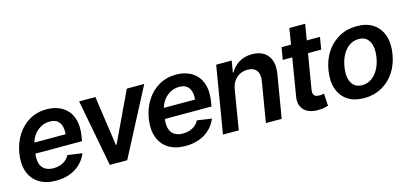

<svg xmlns="http://www.w3.org/2000/svg" viewBox="-61 -1089 3213 1513"><g transform="rotate(-15 1546.0 -332.5)"><path d="M250.5 10.7Q167.5 10.7 111.8 -24.2Q56.2 -59.1 33.2 -122.8Q10.3 -186.5 23.9 -272.9Q38.1 -356.4 78.6 -419.2Q119.1 -481.9 180.9 -517.3Q242.7 -552.7 319.8 -552.7Q370.6 -552.7 414.3 -536.1Q458 -519.5 488.5 -485.6Q519 -451.7 531.5 -399.4Q543.9 -347.2 532.2 -275.4L525.9 -237.3H78.1L92.8 -323.7H476.6L412.1 -300.3Q419.9 -346.2 412.8 -380.4Q405.8 -414.6 383.1 -433.6Q360.4 -452.6 319.3 -452.6Q277.3 -452.6 242.9 -432.6Q208.5 -412.6 186 -379.4Q163.6 -346.2 156.7 -305.7L147 -245.6Q138.7 -195.3 148.4 -160.4Q158.2 -125.5 185.5 -107.4Q212.9 -89.4 255.9 -89.4Q285.2 -89.4 310.1 -97.7Q335 -106 354.5 -122.1Q374 -138.2 386.2 -161.6L504.9 -144.5Q485.4 -97.2 449.5 -62.3Q413.6 -27.3 363.3 -8.3Q313 10.7 250.5 10.7Z M1116.2 -545.9 831.1 0H689L585 -545.9H717.8L775.9 -140.1H781.7L974.1 -545.9Z M1306.6 10.7Q1223.6 10.7 1168 -24.2Q1112.3 -59.1 1089.4 -122.8Q1066.4 -186.5 1080.1 -272.9Q1094.2 -356.4 1134.8 -419.2Q1175.3 -481.9 1237.1 -517.3Q1298.8 -552.7 1376 -552.7Q1426.8 -552.7 1470.5 -536.1Q1514.2 -519.5 1544.7 -485.6Q1575.2 -451.7 1587.6 -399.4Q1600.1 -347.2 1588.4 -275.4L1582 -237.3H1134.3L1148.9 -323.7H1532.7L1468.3 -300.3Q1476.1 -346.2 1469 -380.4Q1461.9 -414.6 1439.2 -433.6Q1416.5 -452.6 1375.5 -452.6Q1333.5 -452.6 1299.1 -432.6Q1264.6 -412.6 1242.2 -379.4Q1219.7 -346.2 1212.9 -305.7L1203.1 -245.6Q1194.8 -195.3 1204.6 -160.4Q1214.4 -125.5 1241.7 -107.4Q1269 -89.4 1312 -89.4Q1341.3 -89.4 1366.2 -97.7Q1391.1 -106 1410.6 -122.1Q1430.2 -138.2 1442.4 -161.6L1561 -144.5Q1541.5 -97.2 1505.6 -62.3Q1469.7 -27.3 1419.4 -8.3Q1369.1 10.7 1306.6 10.7Z M1793.9 -319.3 1741.2 0H1612.3L1703.1 -545.9H1829.6L1814 -452.6H1819.8Q1845.7 -498.5 1890.6 -525.6Q1935.5 -552.7 1996.6 -552.7Q2052.7 -552.7 2090.8 -528.8Q2128.9 -504.9 2144.8 -459Q2160.6 -413.1 2149.4 -347.2L2091.3 0H1962.4L2017.1 -327.1Q2026.9 -381.8 2003.7 -412.8Q1980.5 -443.8 1930.2 -443.8Q1896.5 -443.8 1867.9 -429.2Q1839.4 -414.6 1819.8 -387Q1800.3 -359.4 1793.9 -319.3Z M2549.8 -545.9 2533.2 -446.3H2219.7L2236.8 -545.9ZM2335 -675.8H2463.9L2378.4 -164.1Q2374 -138.7 2379.6 -124.8Q2385.3 -110.8 2397.7 -106Q2410.2 -101.1 2426.8 -101.1Q2438.5 -100.6 2448.7 -102.5Q2459 -104.5 2464.8 -106L2470.7 -5.4Q2459 -1.5 2439 2.7Q2418.9 6.8 2392.1 7.3Q2343.3 8.8 2307.4 -7.6Q2271.5 -23.9 2254.6 -58.1Q2237.8 -92.3 2247.1 -143.1Z M2763.7 10.7Q2682.6 10.7 2629.2 -24.9Q2575.7 -60.5 2554.2 -124.5Q2532.7 -188.5 2546.4 -273.9Q2560.1 -357.9 2601.8 -420.4Q2643.6 -482.9 2707.3 -517.8Q2771 -552.7 2850.1 -552.7Q2930.7 -552.7 2983.9 -517.1Q3037.1 -481.4 3059.1 -417.2Q3081.1 -353 3066.9 -267.6Q3053.7 -184.1 3011.7 -121.3Q2969.7 -58.6 2906 -23.9Q2842.3 10.7 2763.7 10.7ZM2773.9 -91.8Q2818.8 -92.3 2852.5 -116.7Q2886.2 -141.1 2908.2 -182.4Q2930.2 -223.6 2938 -274.4Q2946.3 -323.7 2938.7 -363.5Q2931.2 -403.3 2906.7 -427Q2882.3 -450.7 2839.4 -450.7Q2794.9 -450.7 2760.7 -426Q2726.6 -401.4 2704.8 -360.1Q2683.1 -318.8 2675.3 -267.6Q2667 -218.8 2674.3 -179Q2681.6 -139.2 2706.3 -115.7Q2731 -92.3 2773.9 -91.8Z"/></g></svg>

Font: Inter Tight SemiBold
Style: Italic
Weight: 600
Italic angle: -9.39999°
Designer: Rasmus Andersson
Foundry: rsms
Version: Version 3.004